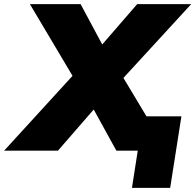

<svg xmlns="http://www.w3.org/2000/svg" viewBox="-104 -725 940 924"><path d="M-84 0 245 -360 40 -705H284L388 -511L556 -705H816L490 -350L601 -165H769L715 179H531L559 0H456L347 -198L175 0Z"/></svg>

Font: Winston Black
Style: Italic
Weight: 900
Italic angle: -9°
Designer: Original fonts by Vernon Adams / Changes by Cristiano Sobral
Foundry: VOriginal fonts by Vernon Adams / Changes by Cristiano Sobral
Version: Version 2.503;July 17, 2020;FontCreator 13.0.0.2655 64-bit